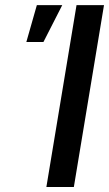

<svg xmlns="http://www.w3.org/2000/svg" viewBox="-20 -748 436 768"><path d="M396 -727.5 275.4 0H165.5L286.1 -727.5ZM85.4 -580.1 127.4 -727.5H229L153.8 -580.1Z"/></svg>

Font: Inter 24pt Medium
Style: Italic
Weight: 500
Italic angle: -9.3988°
Designer: Rasmus Andersson
Foundry: rsms
Version: Version 4.001;git-66647c0bb